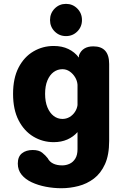

<svg xmlns="http://www.w3.org/2000/svg" viewBox="-20 -724 659 992"><path d="M297.5 248.5Q256.5 248.5 216.5 240.8Q176.5 233 143.8 217.8Q111 202.5 91.5 178.5Q72 154.5 72 121Q72 85 93.5 68Q115 51 149 51Q181 51 198.2 65Q215.5 79 226.5 93.5Q236 112 255 121.2Q274 130.5 301.5 130.5Q321.5 130.5 339.5 122.2Q357.5 114 369 95.5Q380.5 77 380.5 46.5V-41.5Q359 -17 327.8 -3.2Q296.5 10.5 257.5 10.5Q200.5 10.5 152.5 -18.2Q104.5 -47 76 -102.5Q47.5 -158 47.5 -239Q47.5 -320 76 -375Q104.5 -430 152.5 -458.2Q200.5 -486.5 257.5 -486.5Q300.5 -486.5 333.2 -470.8Q366 -455 387.5 -426.5L388 -438.5Q406 -484.5 462 -484.5Q544 -484.5 544 -393.5V4Q544 76.5 522.5 124Q501 171.5 465 198.8Q429 226 385.2 237.2Q341.5 248.5 297.5 248.5ZM302.5 -109.5Q322.5 -109.5 339.2 -119.2Q356 -129 367 -145.5Q378 -162 380.5 -181V-286Q379 -306.5 368.2 -324.5Q357.5 -342.5 340.5 -354.5Q323.5 -366.5 302.5 -366.5Q277.5 -366.5 257.2 -351.8Q237 -337 225 -308.5Q213 -280 213 -239Q213 -198.5 225 -169.5Q237 -140.5 257.2 -125Q277.5 -109.5 302.5 -109.5ZM321 -537.5Q286.5 -537.5 262.5 -561.5Q238.5 -585.5 238.5 -620.5Q238.5 -655.5 262.5 -679.8Q286.5 -704 321 -704Q355.5 -704 379.5 -679.8Q403.5 -655.5 403.5 -620.5Q403.5 -585.5 379.5 -561.5Q355.5 -537.5 321 -537.5Z"/></svg>

Font: Sono Monospace
Style: Bold
Weight: 700
Designer: Tyler Finck
Foundry: Tyler Finck
Version: Version 2.112